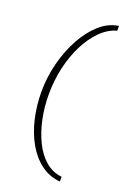

<svg xmlns="http://www.w3.org/2000/svg" viewBox="-150 -727 643 910"><g transform="rotate(20 171.5 -272.5)"><path d="M275 122Q220 117 177.5 85Q135 53 106 1.5Q77 -50 62 -114.5Q47 -179 47 -249Q47 -323 65.5 -394.5Q84 -466 116.5 -525Q149 -584 192 -622Q235 -660 286 -667V-643Q242 -631 205 -594Q168 -557 141 -503.5Q114 -450 99 -385Q84 -320 84 -249Q84 -185 96.5 -125.5Q109 -66 133 -17Q157 32 192.5 62.5Q228 93 275 98Z"/></g></svg>

Font: Alumni Sans Thin ExtraLight
Style: Regular
Weight: 250
Version: Version 1.018